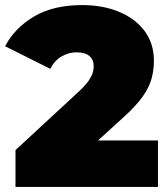

<svg xmlns="http://www.w3.org/2000/svg" viewBox="-33 -736 661 756"><path d="M28 0V-145L281 -379Q305 -402 316.5 -419Q328 -436 332 -449.5Q336 -463 336 -475Q336 -501 319 -515.5Q302 -530 268 -530Q237 -530 209 -513.5Q181 -497 165 -465L-13 -554Q25 -626 101 -671Q177 -716 290 -716Q373 -716 437 -689Q501 -662 537 -613Q573 -564 573 -497Q573 -463 564.5 -429Q556 -395 530 -357.5Q504 -320 453 -274L263 -101L226 -183H589V0Z"/></svg>

Font: MOST Montserrat Black
Style: Regular
Weight: 900
Designer: Julieta Ulanovsky
Foundry: Julieta Ulanovsky
Version: Version 8.000;March 11, 2024;FontCreator 15.0.0.2926 64-bit